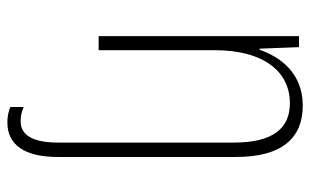

<svg xmlns="http://www.w3.org/2000/svg" viewBox="-176 -402 820 507"><g transform="rotate(90 233.5 -149.0)"><path d="M304 241C362 241 395 197 395 108V-363C395 -483 346 -539 259 -539C175 -539 131 -481 112 -425H109L105 -529H76V0H113V-305C113 -441 173 -505 253 -505C319 -505 357 -461 357 -357V107C357 171 339 206 301 206C289 206 276 204 263 198V233C274 238 287 241 304 241Z"/></g></svg>

Font: Noto Sans Gurmukhi Condensed ExtraLight
Style: Regular
Weight: 200
Width: 3
Designer: Jelle Bosma - Monotype Design Team
Foundry: Monotype Imaging Inc.
Version: Version 2.004